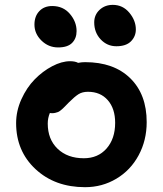

<svg xmlns="http://www.w3.org/2000/svg" viewBox="-20 -777 675 797"><path d="M462.9 -585Q424.8 -585 397.9 -613.5Q371.1 -642.1 371.1 -684.1Q371.1 -715.3 393.3 -736.1Q415.5 -756.8 448.2 -756.8Q489.7 -756.8 516.8 -724.4Q543.9 -691.9 543.9 -654.8Q543.9 -626 523.7 -605.5Q503.4 -585 462.9 -585ZM221.2 -580.1Q181.2 -580.1 152.1 -608.6Q123 -637.2 123 -674.8Q123 -709.5 143.1 -730.7Q163.1 -752 196.8 -752Q242.2 -752 270 -719.5Q297.9 -687 297.9 -647.9Q297.9 -617.7 279.3 -598.9Q260.7 -580.1 221.2 -580.1ZM333 0Q208 0 127.4 -75Q46.9 -149.9 46.9 -266.1Q46.9 -316.4 68.8 -365Q90.8 -413.6 124 -447.5Q157.2 -481.4 196.8 -502.2Q236.3 -522.9 271 -522.9Q292 -522.9 304.2 -516.1Q318.8 -519 333 -519Q452.6 -519 520.8 -452.1Q588.9 -385.3 588.9 -270Q588.9 -194.3 555.4 -132.3Q522 -70.3 463.1 -35.2Q404.3 0 333 0ZM178.2 -264.2Q178.2 -198.7 219.2 -159.4Q260.3 -120.1 328.1 -120.1Q386.7 -120.1 422.4 -160.6Q458 -201.2 458 -267.1Q458 -326.2 427.5 -361.1Q397 -396 345.2 -396Q321.8 -396 305.9 -386Q290 -376 266.1 -352.1Q262.2 -348.1 253.2 -338.9Q244.1 -329.6 241.2 -326.9Q238.3 -324.2 231.7 -318.8Q225.1 -313.5 220.9 -312Q216.8 -310.5 210.4 -308.8Q204.1 -307.1 196.8 -307.1Q189.9 -307.1 187 -308.1Q178.2 -287.1 178.2 -264.2Z"/></svg>

Font: Shantell Sans Bouncy
Style: Regular
Weight: 600
Designer: Stephen Nixon, Anya Danilova, Shantell Martin
Foundry: Arrow Type
Version: Version 1.006;[9816181b4]